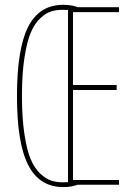

<svg xmlns="http://www.w3.org/2000/svg" viewBox="-20 -760 540 790"><path d="M280.3 -410.2H460V-389.6H280.3V-19.5H469.7V0H299.8Q273.4 9.8 240.2 9.8Q142.6 9.8 96.2 -80.6Q49.8 -170.9 49.8 -364.7Q49.8 -558.6 95.7 -649.4Q141.6 -740.2 240.2 -740.2Q274.4 -740.2 299.8 -730.5H469.7V-710H280.3ZM259.8 -10.7V-718.8Q252.9 -719.7 240.2 -719.7Q212.9 -719.7 191.4 -713.4Q169.9 -707 146.5 -685.5Q123 -664.1 106.9 -626.5Q90.8 -588.9 80.6 -522.5Q70.3 -456.1 70.3 -365.2Q70.3 -274.4 80.6 -207.5Q90.8 -140.6 106.9 -103.5Q123 -66.4 146.5 -44.9Q169.9 -23.4 191.4 -16.6Q212.9 -9.8 240.2 -9.8Q252.9 -9.8 259.8 -10.7Z"/></svg>

Font: Mgen+ 1mn thin
Style: Regular
Weight: 100
Designer: [Source Han Sans]
Ryoko NISHIZUKA  (kana & ideographs); Paul D. Hunt (Latin, Greek & Cyrillic); Wenlong ZHANG  (bopomofo
Version: Version 1.059.20150602